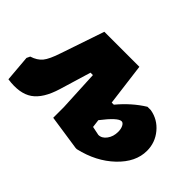

<svg xmlns="http://www.w3.org/2000/svg" viewBox="-108 -682 903 903"><g transform="rotate(45 343.5 -231.0)"><path d="M449 10 274 -16V-87L264 -290H248L201 -134Q175 -48 128 -15.5Q81 17 -3 5L-14 -126L-6 -143Q29 -154 47.5 -176.5Q66 -199 85 -257L158 -472H391L418 -261H432Q486 -326 551 -366H573Q626 -357 661 -315Q696 -273 696 -218Q696 -143 628.5 -78.5Q561 -14 457 10ZM513 -232Q489 -232 432 -158L437 -118L481 -109Q504 -109 520.5 -131.5Q537 -154 537 -185Q537 -205 530 -218.5Q523 -232 513 -232Z"/></g></svg>

Font: Alegreya Sans SC Black
Style: Italic
Weight: 900
Italic angle: -7°
Designer: Juan Pablo del Peral
Foundry: Huerta Tipografica
Version: Version 2.007